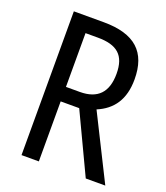

<svg xmlns="http://www.w3.org/2000/svg" viewBox="-132 -805 774 896"><g transform="rotate(20 254.5 -357.0)"><path d="M228 -714H80V0H166V-298H258L399 0H496L336 -320C412 -352 455 -412 455 -512C455 -647 384 -714 228 -714ZM227 -637C323 -637 367 -600 367 -508C367 -416 323 -370 235 -370H166V-637Z"/></g></svg>

Font: Noto Sans Gujarati UI Condensed
Style: Regular
Weight: 400
Width: 3
Designer: Jelle Bosma - Monotype Design Team, Universal Thirst
Foundry: Monotype Imaging Inc.
Version: Version 2.106